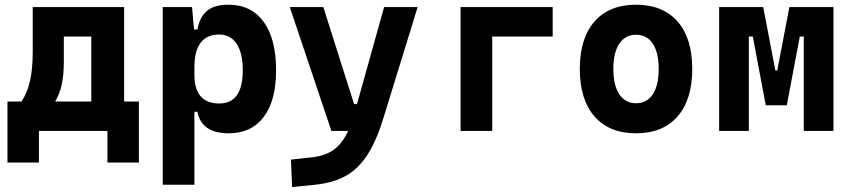

<svg xmlns="http://www.w3.org/2000/svg" viewBox="-20 -547 3556 802"><path d="M11.2 131.8V-123H69.8Q94.7 -159.7 105.7 -210.7Q116.7 -261.7 116.7 -329.1V-517.6H498.5V-123H560.1V131.8H428.7V0H142.6V131.8ZM246.6 -287.6Q246.6 -236.3 238.3 -195.6Q230 -154.8 210.4 -123H361.3V-394.5H246.6Z M659.7 224.6V-517.6H782.2L790.5 -423.8H804.7Q814 -476.1 844.7 -501.7Q875.5 -527.3 934.1 -527.3Q1029.3 -527.3 1081.3 -455.8Q1133.3 -384.3 1133.3 -253.9Q1133.3 -126.5 1081.5 -58.3Q1029.8 9.8 935.1 9.8Q821.8 9.8 804.7 -80.1H792V224.6ZM896 -402.8Q792 -402.8 792 -265.6V-235.4Q792 -114.7 896 -114.7Q994.1 -114.7 994.1 -253.9Q994.1 -325.2 968.5 -364Q942.9 -402.8 896 -402.8Z M1364.3 0 1190.4 -517.6H1330.6L1459 -112.3H1471.2L1584.5 -517.6H1724.6L1579.1 -45.9Q1549.8 47.4 1511.7 104.2Q1473.6 161.1 1421.4 189.2Q1369.1 217.3 1296.4 224.6L1200.2 234.4L1195.3 119.6L1284.7 109.9Q1338.4 104 1374 78.6Q1409.7 53.2 1434.1 0Z M1903.8 0V-517.6H2288.6V-394.5H2036.1V0Z M2636.7 9.8Q2524.9 9.8 2463.4 -60.5Q2401.9 -130.9 2401.9 -258.8Q2401.9 -387.2 2463.4 -457.3Q2524.9 -527.3 2636.7 -527.3Q2748.5 -527.3 2810.1 -457.3Q2871.6 -387.2 2871.6 -258.8Q2871.6 -130.9 2810.1 -60.5Q2748.5 9.8 2636.7 9.8ZM2636.7 -115.7Q2682.1 -115.7 2706.8 -153.1Q2731.4 -190.4 2731.4 -258.8Q2731.4 -327.6 2706.8 -364.7Q2682.1 -401.9 2636.7 -401.9Q2591.8 -401.9 2566.9 -364.7Q2542 -327.6 2542 -258.8Q2542 -190.4 2566.9 -153.1Q2591.8 -115.7 2636.7 -115.7Z M2983.9 0V-517.6H3168L3218.8 -252.4H3226.6L3277.3 -517.6H3461.4V0H3337.4V-394.5H3320.8L3266.6 -107.4H3178.7L3124.5 -394.5H3107.9V0Z"/></svg>

Font: Caskaydia Cove
Style: Bold
Weight: 700
Monospace: yes
Designer: Aaron Bell
Foundry: Saja Typeworks
Version: Version 4.300; ttfautohint (v1.8.3)